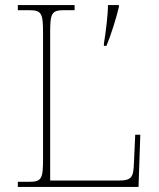

<svg xmlns="http://www.w3.org/2000/svg" viewBox="-20 -734 623 754"><path d="M50 0H524L531 -205H511L506 -94C504 -39 498 -25 446 -25H177V-606C177 -683 183 -694 233 -694H273V-714H50V-694H93C143 -694 149 -683 149 -606V-108C149 -31 143 -20 93 -20H50ZM388 -562V-554H398C417 -599 437 -665 447 -707V-714H404C404 -677 396 -612 388 -562Z"/></svg>

Font: Noto Serif Gurmukhi Thin
Style: Regular
Weight: 100
Designer: Vaibhav Singh and the Monotype Design Team
Foundry: Monotype Imaging Inc.
Version: Version 2.004